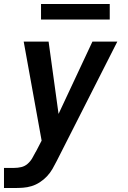

<svg xmlns="http://www.w3.org/2000/svg" viewBox="-24 -729 644 964"><path d="M-4 215V114H48Q65 114 82.5 110Q100 106 114 94Q128 82 137.5 66Q147 50 155 34Q155 34 155 33.5Q155 33 156 33L185 -23L95 -520H220L270 -157L440 -520H565L261 79Q251 99 239.5 119Q228 139 212 156Q196 173 176 186Q156 199 134.5 205.5Q113 212 91.5 213.5Q70 215 48 215ZM182 -631V-709H527V-631Z"/></svg>

Font: Iosevka SS04 Extended
Style: Bold Italic
Weight: 700
Width: 7
Italic angle: -9°
Monospace: yes
Designer: Belleve Invis
Foundry: Belleve Invis
Version: Version 19.0.0; ttfautohint (v1.8.4)